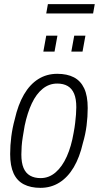

<svg xmlns="http://www.w3.org/2000/svg" viewBox="-20 -894 477 926"><path d="M175 12Q128 12 95 -5Q62 -22 45.5 -58Q29 -94 29 -151Q29 -193 34.5 -235.5Q40 -278 51 -318Q67 -389 95.5 -438Q124 -487 164.5 -512.5Q205 -538 256 -538Q304 -538 336.5 -521Q369 -504 386 -468Q403 -432 403 -373Q403 -331 397.5 -288Q392 -245 380 -205Q364 -135 335.5 -87Q307 -39 266.5 -13.5Q226 12 175 12ZM176 -35Q216 -35 248 -62.5Q280 -90 302 -139Q324 -188 335 -253Q340 -279 342.5 -301Q345 -323 346.5 -341.5Q348 -360 348 -377Q348 -417 337.5 -442Q327 -467 306.5 -479Q286 -491 256 -491Q217 -491 186 -466Q155 -441 133.5 -395.5Q112 -350 99 -288Q94 -259 90 -234.5Q86 -210 84.5 -189Q83 -168 83 -149Q83 -109 93.5 -84Q104 -59 125 -47Q146 -35 176 -35ZM189 -645 203 -722H257L243 -645ZM324 -645 338 -722H392L378 -645ZM203 -829 211 -874H437L429 -829Z"/></svg>

Font: Archivo Condensed ExtraLight
Style: Italic
Weight: 250
Width: 3
Italic angle: -10°
Designer: Hector Gatti
Foundry: Omnibus-Type
Version: Version 2.001